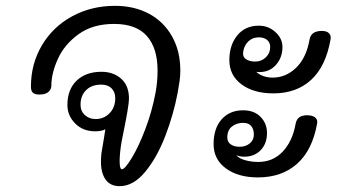

<svg xmlns="http://www.w3.org/2000/svg" viewBox="-20 -639 1185 658"><path d="M598 -397Q598 -379 595.5 -361.5Q593 -344 589 -322Q575 -247 546.5 -173Q518 -99 477.5 -50Q437 -1 390 -1Q358 -1 342 -23.5Q326 -46 326 -84Q326 -108 330 -128L336 -164Q336 -163 341 -196Q328 -189 306 -189Q264 -189 237.5 -216Q211 -243 211 -279Q211 -332 242.5 -362.5Q274 -393 328 -393Q368 -393 395 -369.5Q422 -346 422 -301Q422 -288 416.5 -256Q411 -224 403 -185L397 -155Q390 -114 390 -87Q390 -59 398 -59Q408 -59 431.5 -97.5Q455 -136 478 -196.5Q501 -257 513 -321Q520 -359 520 -397Q520 -474 483.5 -515.5Q447 -557 371 -557Q298 -557 249.5 -522Q201 -487 178.5 -437.5Q156 -388 156 -345Q156 -333 146 -324Q136 -315 115 -315Q100 -315 93 -321Q86 -327 86 -342Q86 -420 123.5 -483.5Q161 -547 227 -583Q293 -619 374 -619Q440 -619 490.5 -592Q541 -565 569.5 -514.5Q598 -464 598 -397ZM375 -303Q375 -323 362.5 -336Q350 -349 327 -349Q294 -349 275 -330Q256 -311 256 -280Q256 -258 271 -244.5Q286 -231 308 -231Q336 -231 355.5 -251Q375 -271 375 -303Z M1113 -505Q1097 -412 1046.5 -365.5Q996 -319 917 -319Q849 -319 807.5 -350Q766 -381 766 -433Q766 -484 793 -517.5Q820 -551 867 -551Q900 -551 924 -529Q948 -507 948 -478Q948 -442 926 -417Q904 -392 869 -392Q861 -392 858 -393Q867 -384 882 -378.5Q897 -373 914 -373Q960 -373 995 -407Q1030 -441 1041 -504Q1046 -533 1083 -533Q1100 -533 1107.5 -525Q1115 -517 1113 -505ZM855 -428Q876 -428 891 -442.5Q906 -457 906 -478Q906 -493 895.5 -502Q885 -511 867 -511Q846 -511 832 -498Q818 -485 814 -465Q810 -446 822 -437Q834 -428 855 -428ZM1067 -217Q1051 -125 998.5 -78Q946 -31 864 -31Q796 -31 754 -62Q712 -93 712 -145Q712 -199 739.5 -230Q767 -261 813 -261Q851 -261 873 -238.5Q895 -216 895 -183Q895 -147 873.5 -124.5Q852 -102 817 -102Q802 -102 790 -107Q799 -96 820 -90Q841 -84 865 -84Q915 -84 948.5 -119Q982 -154 993 -214Q998 -244 1032 -244Q1051 -244 1060 -236.5Q1069 -229 1067 -217ZM801 -136Q822 -136 836 -147.5Q850 -159 850 -178Q850 -196 841 -207Q832 -218 813 -218Q791 -218 775 -205.5Q759 -193 759 -168Q759 -152 771 -144Q783 -136 801 -136Z"/></svg>

Font: Mali
Style: Italic
Weight: 400
Italic angle: -10°
Version: Version 1.000; ttfautohint (v1.6)